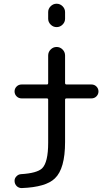

<svg xmlns="http://www.w3.org/2000/svg" viewBox="-20 -794 586 1010"><path d="M233.4 -695.3V-730.5Q233.4 -748 246.6 -761.2Q259.8 -774.4 277.8 -774.4Q295.9 -774.4 309.1 -761.2Q322.3 -748 322.3 -730.5V-695.3Q322.3 -677.7 309.1 -664.6Q295.9 -651.4 277.8 -651.4Q259.8 -651.4 246.6 -664.6Q233.4 -677.7 233.4 -695.3ZM93.8 -276.4Q78.1 -276.4 67.4 -287.1Q56.6 -297.9 56.6 -313Q56.6 -328.1 67.4 -338.9Q78.1 -349.6 93.8 -349.6H226.6Q233.4 -349.6 233.4 -357.4V-502Q233.4 -520.5 246.6 -533.7Q259.8 -546.9 277.8 -546.9Q295.9 -546.9 309.1 -533.7Q322.3 -520.5 322.3 -502V-357.4Q322.3 -349.6 330.1 -349.6H460.9Q476.6 -349.6 487.3 -338.9Q498 -328.1 498 -313Q498 -297.9 487.3 -287.1Q476.6 -276.4 460.9 -276.4H330.1Q322.3 -276.4 322.3 -269.5V-46.9Q322.3 93.8 268.6 144.5Q221.7 190.4 94.7 195.3Q94.7 195.3 93.8 195.3Q79.1 195.3 68.4 185.5Q56.6 173.8 56.6 157.2Q56.6 143.6 66.4 133.8Q76.2 123 90.8 122.1Q173.8 117.2 201.2 91.8Q233.4 60.5 233.4 -43V-269.5Q233.4 -276.4 226.6 -276.4Z"/></svg>

Font: Gen Jyuu Gothic Regular
Style: Regular
Weight: 400
Designer: [Source Han Sans]
Ryoko NISHIZUKA  (kana & ideographs); Paul D. Hunt (Latin, Greek & Cyrillic); Wenlong ZHANG  (bopomofo
Version: Version 1.002.20150607